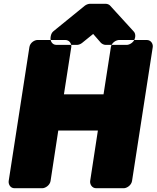

<svg xmlns="http://www.w3.org/2000/svg" viewBox="-20 -960 830 1018"><path d="M636 38C652 38 676 23 680 0L790 -711C792 -727 781 -748 758 -748H612C596 -748 572 -734 568 -711L529 -460H319L358 -711C360 -727 349 -748 326 -748H179C163 -748 140 -734 136 -711L26 0C24 16 34 38 57 38H204C220 38 244 23 248 0L289 -268H499L458 0C456 16 467 38 490 38ZM697 -766 696 -760C692 -737 668 -722 652 -722H540C530 -722 520 -728 515 -733L474 -780L416 -733C408 -726 396 -722 389 -722H279C256 -722 246 -744 248 -760L249 -768C251 -779 256 -789 264 -795L430 -930C438 -936 449 -940 458 -940H540C550 -940 560 -935 564 -930L689 -793C696 -786 698 -775 697 -766Z"/></svg>

Font: Asimov Print
Style: EIt
Weight: 500
Designer: Google
Version: Version 2.000980; 2014